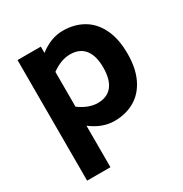

<svg xmlns="http://www.w3.org/2000/svg" viewBox="-185 -722 1050 1099"><g transform="rotate(-30 340.0 -172.5)"><path d="M639 -281Q639 -184 606.5 -117Q574 -50 516 -16.5Q458 17 383 17Q304 17 229 -40V234H75V-563H229V-521Q303 -579 383 -579Q458 -579 516 -545.5Q574 -512 606.5 -445Q639 -378 639 -281ZM479 -281Q479 -359 446.5 -400Q414 -441 351 -441Q291 -441 229 -396V-166Q292 -120 351 -120Q414 -120 446.5 -161Q479 -202 479 -281Z"/></g></svg>

Font: Biryani ExtraBold
Style: Regular
Weight: 800
Designer: Dan Reynolds and Mathieu Reguer
Foundry: Dan Reynolds and Mathieu Reguer
Version: Version 1.004; ttfautohint (v1.1) -l 5 -r 5 -G 72 -x 0 -D la